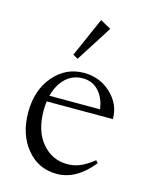

<svg xmlns="http://www.w3.org/2000/svg" viewBox="-108 -758 655 839"><g transform="rotate(15 220.0 -338.0)"><path d="M188.5 -498.5 166 -510.7 244.1 -688.5 292.5 -661.6ZM229.5 11.2Q146.5 11.2 93.5 -53.2Q40.5 -117.7 40.5 -217.3Q40.5 -317.9 95.5 -382.1Q150.4 -446.3 232.4 -446.3Q304.7 -446.3 355.2 -398.4Q405.8 -350.6 405.8 -283.7H106.4Q103.5 -263.7 103.5 -243.2Q103.5 -148.9 149.2 -95.5Q194.8 -42 263.7 -42Q295.4 -42 323 -54.2Q350.6 -66.4 381.8 -91.3L391.6 -80.6Q318.4 11.2 229.5 11.2ZM232.4 -421.9Q188 -421.9 156.2 -391.8Q124.5 -361.8 111.3 -310.5H340.3Q333.5 -361.8 304.7 -392.1Q275.9 -422.4 232.4 -421.9Z"/></g></svg>

Font: Elstob Light
Style: Regular
Weight: 300
Designer: Peter S. Baker
Version: Version 1.015